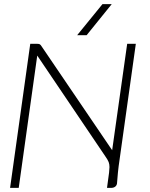

<svg xmlns="http://www.w3.org/2000/svg" viewBox="-20 -913 729 933"><path d="M640 -700 561 -137Q556 -104 553 -74Q550 -44 549 -27Q549 -14 541 -7Q533 0 520 0H500L510 -74Q512 -96 512 -101Q512 -115 508 -125.5Q504 -136 492 -153L161 -643L71 0H29L127 -700H162Q169 -700 173 -698Q177 -696 182 -688L525 -183L598 -700ZM478 -893H523L401 -742H355Z"/></svg>

Font: Krub ExtraLight
Style: Italic
Weight: 275
Italic angle: -8°
Designer: Ekaluck Peanpanawate
Foundry: Cadson Demak Co.,Ltd.
Version: Version 1.000; ttfautohint (v1.6)